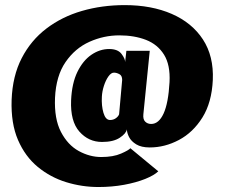

<svg xmlns="http://www.w3.org/2000/svg" viewBox="-20 -711 886 752"><path d="M365.5 21.5Q301 21.5 239.2 2.5Q177.5 -16.5 128 -57.2Q78.5 -98 50.5 -162.8Q22.5 -227.5 25.5 -319.5Q29 -413.5 65 -483.2Q101 -553 161.8 -599.2Q222.5 -645.5 301 -668.2Q379.5 -691 468.5 -691Q573.5 -691 652.8 -656.5Q732 -622 774.8 -556.5Q817.5 -491 813.5 -398Q809.5 -309.5 772.8 -250.8Q736 -192 680.8 -162.8Q625.5 -133.5 566.5 -133.5Q533.5 -133.5 513.8 -145.5Q494 -157.5 485.5 -174.2Q477 -191 477 -204.5Q474 -188 449 -171.5Q424 -155 379.5 -155Q327 -155 291 -195.5Q255 -236 258.5 -318.5Q261.5 -385 283.2 -429.5Q305 -474 338 -496.5Q371 -519 407.5 -519Q441.5 -519 456 -499.8Q470.5 -480.5 470 -468L475 -512H566.5L541.5 -263.5Q539.5 -243.5 548.8 -234.5Q558 -225.5 572 -225.5Q602 -225.5 620.8 -266.5Q639.5 -307.5 644 -389.5Q647.5 -456.5 622.5 -496.8Q597.5 -537 551.8 -554.8Q506 -572.5 447.5 -572.5Q386.5 -572.5 330.2 -547.2Q274 -522 236.8 -468Q199.5 -414 195.5 -328Q192 -245.5 218.8 -194.2Q245.5 -143 288.5 -119.5Q331.5 -96 376.5 -96Q423.5 -96 454.2 -109.5Q485 -123 490.5 -130.5L600 -40Q584 -24.5 548.8 -10.2Q513.5 4 466 12.8Q418.5 21.5 365.5 21.5ZM411 -241Q424 -241 433.8 -248Q443.5 -255 446.5 -263.5L458.5 -398Q458.5 -415 447.2 -420.8Q436 -426.5 426.5 -426.5Q415 -426.5 404.5 -411.5Q394 -396.5 387 -374.8Q380 -353 379 -332.5Q377 -297 385.2 -269Q393.5 -241 411 -241Z"/></svg>

Font: Anybody Black
Style: Regular
Weight: 900
Designer: Tyler Finck
Foundry: Etcetera Type Company
Version: Version 1.010; ttfautohint (v1.8.3) -l 8 -r 50 -G 200 -x 14 